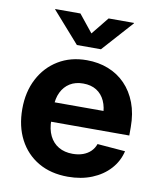

<svg xmlns="http://www.w3.org/2000/svg" viewBox="-85 -816 746 894"><g transform="rotate(10 288.5 -368.5)"><path d="M296.4 11.2Q215.8 11.2 156.7 -23.2Q97.7 -57.6 65.4 -119.4Q33.2 -181.2 33.2 -263.2Q33.2 -344.2 65.7 -406.2Q98.1 -468.3 156 -503.4Q213.9 -538.6 290.5 -538.6Q345.7 -538.6 392.3 -520.3Q439 -502 473.1 -466.8Q507.3 -431.6 526.4 -381.3Q545.4 -331.1 545.4 -267.1V-227.5H88.4V-319.3H475.1L408.7 -296.4Q408.7 -336.9 395 -366.7Q381.3 -396.5 355.5 -412.6Q329.6 -428.7 292.5 -428.7Q255.9 -428.7 229.7 -412.4Q203.6 -396 189.5 -366.9Q175.3 -337.9 175.3 -299.3V-235.4Q175.3 -192.4 190.4 -161.4Q205.6 -130.4 233.6 -114Q261.7 -97.7 299.8 -97.7Q327.1 -97.7 348.6 -105.5Q370.1 -113.3 385 -127.9Q399.9 -142.6 406.7 -162.6L538.6 -151.9Q527.3 -103.5 493.9 -66.7Q460.4 -29.8 409.9 -9.3Q359.4 11.2 296.4 11.2ZM222.7 -747.6 289.1 -665 356 -747.6H476.1V-745.6L345.7 -600.1H231.9L103.5 -745.6V-747.6Z"/></g></svg>

Font: Inter 24pt
Style: Bold
Weight: 700
Designer: Rasmus Andersson
Foundry: rsms
Version: Version 4.001;git-66647c0bb